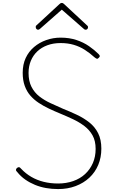

<svg xmlns="http://www.w3.org/2000/svg" viewBox="-20 -1272 804 1311"><path d="M377 19Q334 19 294.5 12Q255 5 219.5 -9.5Q184 -24 153 -45.5Q122 -67 98 -97Q89 -105 89 -112Q89 -119 96 -125Q103 -131 109.5 -130.5Q116 -130 125 -119Q155 -87 193.5 -64.5Q232 -42 278 -30.5Q324 -19 377 -19Q432 -19 479.5 -35.5Q527 -52 561 -83.5Q595 -115 614 -158.5Q633 -202 633 -255Q633 -310 612 -347.5Q591 -385 556 -411.5Q521 -438 478.5 -458Q436 -478 390 -497Q351 -513 314 -530.5Q277 -548 244.5 -569.5Q212 -591 187.5 -619Q163 -647 149 -685.5Q135 -724 135 -775Q135 -832 155.5 -876Q176 -920 212.5 -951Q249 -982 296 -998.5Q343 -1015 394 -1015Q453 -1015 501.5 -999Q550 -983 587.5 -957Q625 -931 653 -903Q661 -895 661.5 -889.5Q662 -884 654 -877Q647 -869 641 -871Q635 -873 625 -881Q593 -910 558.5 -932Q524 -954 483.5 -966Q443 -978 394 -978Q344 -978 303.5 -963Q263 -948 234.5 -921Q206 -894 190.5 -856.5Q175 -819 175 -774Q175 -718 195 -679Q215 -640 249 -613.5Q283 -587 325.5 -567.5Q368 -548 411 -529Q459 -510 505.5 -488Q552 -466 590 -436Q628 -406 650 -362.5Q672 -319 672 -257Q672 -197 651 -146.5Q630 -96 590.5 -59Q551 -22 496.5 -1.5Q442 19 377 19ZM240 -1069Q233 -1069 228.5 -1074.5Q224 -1080 224 -1087Q224 -1090 224.5 -1093Q225 -1096 229 -1099L386 -1244Q391 -1249 394.5 -1250.5Q398 -1252 402 -1252Q406 -1252 409.5 -1250.5Q413 -1249 418 -1244L576 -1097Q579 -1095 580 -1092Q581 -1089 581 -1086Q581 -1079 576.5 -1074Q572 -1069 565 -1069Q561 -1069 558 -1070.5Q555 -1072 552 -1075L402 -1206L253 -1075Q250 -1072 246.5 -1070.5Q243 -1069 240 -1069Z"/></svg>

Font: Playwrite NG Modern Thin
Style: Regular
Weight: 250
Designer: Veronika Burian, José Scaglione
Foundry: TypeTogether
Version: Version 1.002